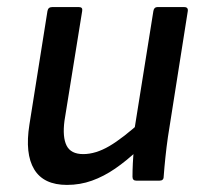

<svg xmlns="http://www.w3.org/2000/svg" viewBox="-20 -510 573 542"><path d="M169 12Q103 12 76.5 -32Q50 -76 63 -158L114 -479Q116 -490 127 -490H203Q214 -490 212 -479L162 -169Q156 -123 168 -99Q180 -75 215 -75Q250 -75 288.5 -97.5Q327 -120 382 -170L370 -87Q337 -56 305 -34Q273 -12 239.5 0Q206 12 169 12ZM365 0Q354 0 354 -11Q354 -29 355 -49Q356 -69 358 -90V-135L413 -479Q415 -490 424 -490H500Q512 -490 510 -478L454 -123Q450 -95 447 -66.5Q444 -38 442 -11Q442 0 430 0Z"/></svg>

Font: Sofia Sans SemiBold
Style: Italic
Weight: 600
Italic angle: -9°
Designer: Botio Nikoltchev, Ani Petrova
Foundry: lettersoup
Version: Version 4.100-B